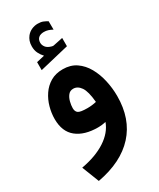

<svg xmlns="http://www.w3.org/2000/svg" viewBox="-235 -753 901 1090"><g transform="rotate(-30 215.0 -208.5)"><path d="M155.8 -506.3Q141.1 -522 131.6 -541.3Q122.1 -560.5 122.1 -586.4Q122.1 -605.5 127.4 -620.6Q132.8 -635.7 142.1 -647.5Q155.3 -664.1 174.8 -672.9Q194.3 -681.6 214.8 -681.6Q235.8 -681.6 249 -676.3Q262.2 -670.9 276.4 -662.6L276.9 -607.4Q262.2 -615.2 249.5 -619.4Q236.8 -623.5 221.7 -623.5Q212.9 -623.5 203.1 -621.1Q193.4 -618.7 186 -611.8Q173.8 -600.6 173.8 -580.1Q173.8 -564.9 184.1 -551.3Q194.3 -537.6 217.8 -530.8Q220.2 -530.3 222.7 -529.5Q225.1 -528.8 227.5 -528.8Q230 -528.8 231.9 -528.8L295.4 -542V-487.8L103.5 -441.9V-494.1ZM270 -5.9Q243.7 0 218.8 0Q129.9 0 79.1 -40.8Q28.3 -81.5 28.3 -164.1Q28.3 -202.6 39.1 -241.7Q49.8 -280.8 72 -313.7Q94.2 -346.7 128.2 -366.7Q162.1 -386.7 209 -386.7Q259.3 -386.7 295.7 -361.8Q332 -336.9 355.5 -295.2Q378.9 -253.4 390.1 -202.6Q401.4 -151.9 401.4 -100.6Q401.4 48.8 316.4 142.1Q231.4 235.4 69.8 265.1L25.9 152.8Q122.6 135.3 185.5 94.2Q248.5 53.2 270 -5.9ZM279.8 -131.8Q273.4 -204.1 253.4 -232.7Q233.4 -261.2 205.1 -261.2Q184.1 -261.2 171.6 -245.6Q159.2 -230 153.6 -207.8Q147.9 -185.5 147.9 -166.5Q147.9 -144 161.6 -134.5Q175.3 -125 221.2 -125Q251.5 -125 279.8 -131.8Z"/></g></svg>

Font: Vazir FD
Style: Bold-FD
Weight: 700
Designer: Saber Rastikerdar
Foundry: Saber Rastikerdar
Version: Version 30.1.0